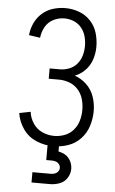

<svg xmlns="http://www.w3.org/2000/svg" viewBox="-62 -785 625 1040"><g transform="rotate(5 250.0 -264.5)"><path d="M150 214V158H250Q261 158 271.5 154.5Q282 151 289 142Q296 133 296 122Q296 111 289 102Q282 93 271.5 89.5Q261 86 250 86H219V0H281V34Q292 36 302 40Q328 49 343 72Q358 95 358 122Q358 149 343 172Q328 195 302.5 204.5Q277 214 250 214ZM250 8Q203 8 158.5 -10.5Q114 -29 86 -68.5Q58 -108 51 -155L112 -167Q116 -134 135 -105Q154 -76 185 -62Q216 -48 250 -48Q279 -48 307 -58.5Q335 -69 354.5 -92Q374 -115 382 -143.5Q390 -172 390 -201.5Q390 -231 382 -259.5Q374 -288 354.5 -310.5Q335 -333 307 -343.5Q279 -354 250 -354H194V-410H250Q276 -410 301 -420Q326 -430 343 -450.5Q360 -471 367 -496.5Q374 -522 374 -548Q374 -574 367 -600Q360 -626 343 -646.5Q326 -667 301.5 -677Q277 -687 251 -687Q219 -687 190.5 -672.5Q162 -658 146.5 -630Q131 -602 128 -571L67 -580Q70 -614 84.5 -645.5Q99 -677 125 -700Q151 -723 184 -733Q217 -743 251 -743Q289 -743 325 -730Q361 -717 387.5 -689Q414 -661 425 -624Q436 -587 436 -549Q436 -512 424 -477Q412 -442 385 -416Q362 -394 333 -383Q368 -371 396 -345Q426 -317 439 -278.5Q452 -240 452 -201Q452 -160 439.5 -120Q427 -80 398.5 -49.5Q370 -19 330.5 -5.5Q291 8 250 8Z"/></g></svg>

Font: Iosevka SS01 Light
Style: Regular
Weight: 300
Monospace: yes
Designer: Belleve Invis
Foundry: Belleve Invis
Version: 2.3.3; ttfautohint (v1.8.3)